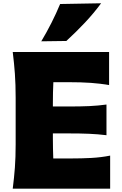

<svg xmlns="http://www.w3.org/2000/svg" viewBox="-20 -1129 731 1149"><path d="M56.2 0Q64.5 -64.9 69.1 -126.2Q73.7 -187.5 73.7 -265.1V-543.9Q73.7 -624 69.1 -687.5Q64.5 -751 56.2 -817.9H632.8V-620.1Q581.5 -628.9 523.7 -633.1Q465.8 -637.2 387.2 -637.2H299.3Q296.4 -576.7 296.4 -507.3V-491.7H389.6Q462.9 -491.7 515.4 -494.1Q567.9 -496.6 617.2 -503.4V-319.8Q565.4 -326.2 512.9 -328.4Q460.4 -330.6 389.6 -330.6H296.4V-301.8Q296.4 -268.6 297.1 -239Q297.9 -209.5 298.8 -180.7H402.3Q467.8 -180.7 526.4 -183.8Q585 -187 639.2 -197.8V0ZM227.1 -881.8Q293 -992.2 339.8 -1105L585 -1109.4Q542 -1050.8 488.8 -994.1Q435.5 -937.5 377 -883.8Z"/></svg>

Font: Pinar-DS1-FD ExtraBold
Style: Regular
Weight: 800
Designer: Amin Abedi
Version: Version 2.000